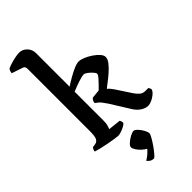

<svg xmlns="http://www.w3.org/2000/svg" viewBox="-321 -868 1191 1191"><g transform="rotate(-45 274.5 -272.0)"><path d="M199 0Q191 0 167.5 -3.5Q144 -7 115.5 -12.5Q87 -18 62 -24Q37 -30 26 -34Q26 -42 29.5 -49.5Q33 -57 36 -61L60 -65Q77 -68 85.5 -83.5Q94 -99 94 -146V-692Q94 -700 91 -707Q88 -714 79 -717L5 -742Q6 -753 9.5 -761Q13 -769 16 -772Q27 -778 48 -784.5Q69 -791 91 -795.5Q113 -800 127 -800Q157 -800 178.5 -777.5Q200 -755 200 -723V-429Q224 -445 253 -461.5Q282 -478 307.5 -489Q333 -500 350 -500Q366 -500 389.5 -490.5Q413 -481 436 -465.5Q459 -450 474 -433Q489 -416 489 -401Q489 -382 471 -359.5Q453 -337 428 -315.5Q403 -294 381.5 -278Q360 -262 354 -256Q358 -253 365 -246Q372 -239 388 -216L451 -120Q462 -104 476.5 -91Q491 -78 513 -78H539Q542 -75 545 -69Q548 -63 548 -55Q542 -41 526 -28Q510 -15 492 -7.5Q474 0 462 0Q441 0 416.5 -14.5Q392 -29 372 -62L296 -184Q270 -223 257 -233Q244 -243 238 -247Q238 -257 243 -266Q248 -275 253 -279L311 -285Q317 -291 333 -307Q349 -323 363.5 -339.5Q378 -356 378 -365Q378 -372 366 -385.5Q354 -399 339.5 -410Q325 -421 316 -421Q299 -421 265 -409.5Q231 -398 200 -385V-128Q200 -107 195.5 -91.5Q191 -76 187 -69L270 -60Q272 -57 274.5 -50.5Q277 -44 277 -35Q272 -27 257 -19Q242 -11 225.5 -5.5Q209 0 199 0ZM255 256Q238 256 227 248Q216 240 211 232Q225 224 240.5 211.5Q256 199 268 184Q253 176 238 162Q223 148 213 132.5Q203 117 203 105Q203 95 219 80.5Q235 66 255 55.5Q275 45 286 45Q296 45 310.5 60Q325 75 335.5 94.5Q346 114 346 125Q346 134 334 155Q322 176 305.5 199.5Q289 223 274.5 239.5Q260 256 255 256Z"/></g></svg>

Font: Texturina 72pt SemiBold
Style: Regular
Weight: 600
Designer: Guillermo Torres Carreño
Foundry: Omnibus-Type
Version: Version 1.002; ttfautohint (v1.8.3)